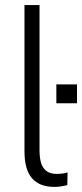

<svg xmlns="http://www.w3.org/2000/svg" viewBox="-20 -725 322 753"><path d="M193 8Q135 8 105.5 -26Q76 -60 76 -131V-705H135V-134Q135 -111 140 -90Q145 -69 160 -56Q175 -43 202 -43Q214 -43 226 -44.5Q238 -46 245 -49L244 1Q227 5 216 6.5Q205 8 193 8ZM201 -320V-394H282V-320Z"/></svg>

Font: Nunito Sans 10pt Condensed Light
Style: Regular
Weight: 300
Width: 3
Designer: Vernon Adams
Foundry: Vernon Adams
Version: Version 3.101;gftools[0.9.27]